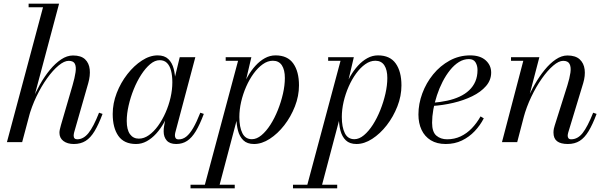

<svg xmlns="http://www.w3.org/2000/svg" viewBox="-20 -770 3289 1040"><path d="M17.5 0 213 -730.5H135V-750H300L100 0ZM380 10Q345 10 323.5 -6.2Q302 -22.5 302 -51Q302 -59 304.2 -69.2Q306.5 -79.5 310 -92L373 -308Q385 -349 389.2 -378.8Q393.5 -408.5 385.5 -424.5Q377.5 -440.5 352 -440.5Q328 -440.5 297.2 -415Q266.5 -389.5 235.2 -346Q204 -302.5 177.5 -247.5Q151 -192.5 135 -133H123.5Q134 -175 152.8 -221.5Q171.5 -268 196.2 -312Q221 -356 250.2 -391.5Q279.5 -427 311.2 -448.2Q343 -469.5 375.5 -469.5Q419 -469.5 440.8 -448.8Q462.5 -428 466 -394Q469.5 -360 458 -319.5L381.5 -52.5Q380.5 -49 379.8 -44.2Q379 -39.5 379 -35.5Q379 -15.5 398.5 -15.5Q432 -15.5 459.2 -49.2Q486.5 -83 516.5 -159.5L535.5 -153Q514 -95.5 492.2 -59.5Q470.5 -23.5 443.8 -6.8Q417 10 380 10Z M717 10Q652 10 621.2 -33.8Q590.5 -77.5 590.5 -152.5Q590.5 -210 612.2 -266.2Q634 -322.5 670 -368.5Q706 -414.5 748.8 -442.2Q791.5 -470 834 -470Q871 -470 891.8 -450Q912.5 -430 921 -397Q929.5 -364 929.5 -325.5Q929.5 -291 922.2 -252.8Q915 -214.5 901.2 -177Q887.5 -139.5 868.5 -105.8Q849.5 -72 825.8 -46Q802 -20 774.8 -5Q747.5 10 717 10ZM732 -19Q760 -19 786.5 -37.8Q813 -56.5 836 -88.2Q859 -120 876.5 -159.5Q894 -199 903.8 -241.5Q913.5 -284 913.5 -324Q913.5 -360.5 906.5 -387.2Q899.5 -414 884.5 -429Q869.5 -444 845 -444Q819 -444 793.5 -422.5Q768 -401 745 -365.5Q722 -330 704.5 -286.8Q687 -243.5 676.8 -198.8Q666.5 -154 666.5 -115Q666.5 -67.5 684 -43.2Q701.5 -19 732 -19ZM934.5 10Q899.5 10 883 -9Q866.5 -28 866.5 -58Q866.5 -66.5 867 -73.2Q867.5 -80 868.5 -85L883 -165.5L908.5 -243L923 -334L953.5 -460H1038L929.5 -52Q927.5 -44 927.5 -36Q927.5 -27 932 -21Q936.5 -15 948 -15Q970 -15 989 -30Q1008 -45 1026.5 -76.8Q1045 -108.5 1065 -159.5L1084 -153Q1062.5 -95.5 1040.8 -59.5Q1019 -23.5 993.5 -6.8Q968 10 934.5 10Z M1084.5 250 1269.5 -440.5H1202.5V-460H1341.5L1302 -291.5L1279.5 -213L1273.5 -162L1164.5 250ZM1012 250V230.5H1251.5V250ZM1344.5 -16Q1370.5 -16 1396.2 -37.5Q1422 -59 1444.8 -94.5Q1467.5 -130 1485 -173.8Q1502.5 -217.5 1512.8 -262.8Q1523 -308 1523 -347.5Q1523 -391.5 1506.8 -416.2Q1490.5 -441 1458 -441Q1430 -441 1403.5 -422.2Q1377 -403.5 1354 -372Q1331 -340.5 1313.5 -300.8Q1296 -261 1286.2 -218.5Q1276.5 -176 1276.5 -136Q1276.5 -81.5 1292.8 -48.8Q1309 -16 1344.5 -16ZM1356 10Q1319 10 1298.2 -10Q1277.5 -30 1269 -63Q1260.5 -96 1260.5 -134.5Q1260.5 -169 1267.8 -207.2Q1275 -245.5 1288.5 -283Q1302 -320.5 1321 -354.2Q1340 -388 1363.8 -414Q1387.5 -440 1414.8 -455Q1442 -470 1472.5 -470Q1537.5 -470 1568.5 -426.2Q1599.5 -382.5 1599.5 -307.5Q1599.5 -250 1577.5 -193.8Q1555.5 -137.5 1519.8 -91.5Q1484 -45.5 1441 -17.8Q1398 10 1356 10Z M1639.5 250 1824.5 -440.5H1757.5V-460H1896.5L1857 -291.5L1834.5 -213L1828.5 -162L1719.5 250ZM1567 250V230.5H1806.5V250ZM1899.5 -16Q1925.5 -16 1951.2 -37.5Q1977 -59 1999.8 -94.5Q2022.5 -130 2040 -173.8Q2057.5 -217.5 2067.8 -262.8Q2078 -308 2078 -347.5Q2078 -391.5 2061.8 -416.2Q2045.5 -441 2013 -441Q1985 -441 1958.5 -422.2Q1932 -403.5 1909 -372Q1886 -340.5 1868.5 -300.8Q1851 -261 1841.2 -218.5Q1831.5 -176 1831.5 -136Q1831.5 -81.5 1847.8 -48.8Q1864 -16 1899.5 -16ZM1911 10Q1874 10 1853.2 -10Q1832.5 -30 1824 -63Q1815.5 -96 1815.5 -134.5Q1815.5 -169 1822.8 -207.2Q1830 -245.5 1843.5 -283Q1857 -320.5 1876 -354.2Q1895 -388 1918.8 -414Q1942.5 -440 1969.8 -455Q1997 -470 2027.5 -470Q2092.5 -470 2123.5 -426.2Q2154.5 -382.5 2154.5 -307.5Q2154.5 -250 2132.5 -193.8Q2110.5 -137.5 2074.8 -91.5Q2039 -45.5 1996 -17.8Q1953 10 1911 10Z M2394.5 10Q2346.5 10 2313.5 -10.2Q2280.5 -30.5 2263.5 -66.5Q2246.5 -102.5 2246.5 -150Q2246.5 -207.5 2267.5 -264.2Q2288.5 -321 2326.5 -367.5Q2364.5 -414 2415.8 -442Q2467 -470 2527 -470Q2581 -470 2610.8 -443.2Q2640.5 -416.5 2640.5 -377Q2640.5 -336 2612.5 -303.8Q2584.5 -271.5 2538 -248.8Q2491.5 -226 2435 -212.8Q2378.5 -199.5 2321.5 -196V-213Q2364.5 -216.5 2401.8 -224.5Q2439 -232.5 2469.2 -246.5Q2499.5 -260.5 2521.2 -281Q2543 -301.5 2554.8 -328.8Q2566.5 -356 2566.5 -391Q2566.5 -414.5 2555.8 -432.2Q2545 -450 2520 -450Q2491.5 -450 2465.8 -434Q2440 -418 2417.8 -390.2Q2395.5 -362.5 2377.5 -327.5Q2359.5 -292.5 2346.8 -253.8Q2334 -215 2327.2 -176.8Q2320.5 -138.5 2320.5 -105Q2320.5 -55 2343.8 -35.2Q2367 -15.5 2402 -15.5Q2441.5 -15.5 2475 -31.2Q2508.5 -47 2535.5 -75Q2562.5 -103 2583 -139.5L2600.5 -129Q2581 -91 2551.2 -59.5Q2521.5 -28 2482.2 -9Q2443 10 2394.5 10Z M3056 10Q3017 10 2997.5 -5Q2978 -20 2978 -52Q2978 -62.5 2980 -72.8Q2982 -83 2984.5 -89.5L3053.5 -308Q3065.5 -346.5 3069.8 -376.5Q3074 -406.5 3065.2 -423.5Q3056.5 -440.5 3030.5 -440.5Q3007 -440.5 2976.5 -414.5Q2946 -388.5 2915 -344.5Q2884 -300.5 2857.8 -245.5Q2831.5 -190.5 2816 -133H2802Q2813 -174.5 2831.8 -220.8Q2850.5 -267 2875.5 -311Q2900.5 -355 2929.8 -391Q2959 -427 2990.5 -448.2Q3022 -469.5 3053.5 -469.5Q3097 -469.5 3119.8 -448.8Q3142.5 -428 3146.8 -393.8Q3151 -359.5 3139 -319.5L3058 -52.5Q3056.5 -48 3055.8 -43.2Q3055 -38.5 3055 -34.5Q3055 -27 3059.2 -21.2Q3063.5 -15.5 3074 -15.5Q3109 -15.5 3135.8 -49.2Q3162.5 -83 3193 -159.5L3211.5 -153Q3190 -95.5 3168.2 -59.5Q3146.5 -23.5 3119.8 -6.8Q3093 10 3056 10ZM2699 0 2814.5 -440.5H2748V-460H2901.5L2781.5 0Z"/></svg>

Font: Bodoni Moda 11pt
Style: Italic
Weight: 400
Italic angle: -13°
Version: Version 2.004